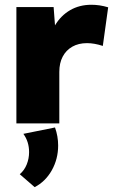

<svg xmlns="http://www.w3.org/2000/svg" viewBox="-20 -518 477 806"><path d="M229 0H48.8V-488.3H205.1L210.9 -411.6Q235.4 -452.6 274.4 -475.3Q313.5 -498 363.8 -498Q380.9 -498 398.4 -495.4Q416 -492.7 434.1 -487.3L411.6 -325.2Q376 -336.9 345.2 -336.9Q309.6 -336.9 283.4 -322Q257.3 -307.1 243.2 -280.3Q229 -253.4 229 -216.3ZM125.5 267.6 63 213.4Q82.5 196.8 92.3 172.1Q102.1 147.5 102.1 120.6Q102.1 76.7 78.1 43.9L210.9 17.1Q224.1 54.2 224.1 92.8Q224.1 149.4 197.5 196.8Q170.9 244.1 125.5 267.6Z"/></svg>

Font: Kumbh Sans Black
Style: Regular
Weight: 900
Version: Version 1.005